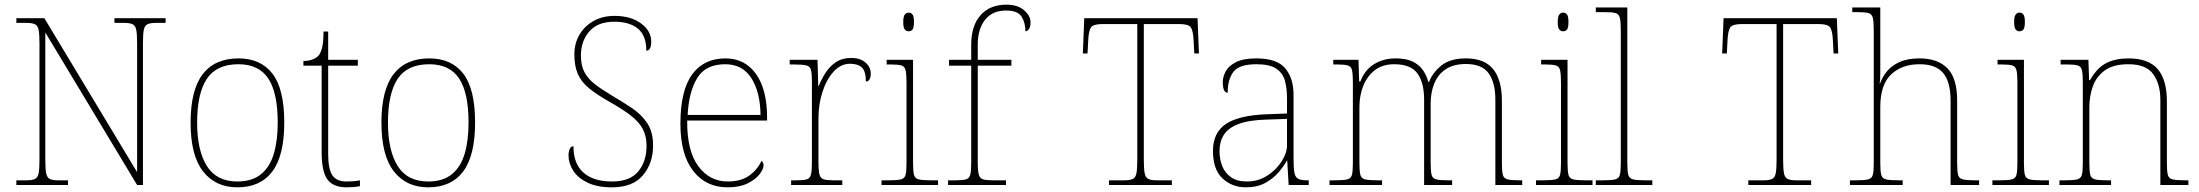

<svg xmlns="http://www.w3.org/2000/svg" viewBox="-20 -792 9416 822"><path d="M50 0V-20H93Q118 -20 130 -26Q142 -32 145.5 -51Q149 -70 149 -108V-606Q149 -645 145.5 -663.5Q142 -682 130 -688Q118 -694 93 -694H50V-714H170L567 -55V-606Q567 -645 563.5 -663.5Q560 -682 548 -688Q536 -694 511 -694H470V-714H689V-694H648Q623 -694 611 -688Q599 -682 595.5 -663.5Q592 -645 592 -606V0H567L174 -653V-108Q174 -70 177.5 -51Q181 -32 193 -26Q205 -20 230 -20H271V0Z M996 10Q903 10 849.5 -58Q796 -126 796 -267Q796 -407 848 -474.5Q900 -542 1001 -542Q1096 -542 1146.5 -476.5Q1197 -411 1197 -267Q1197 -126 1146 -58Q1095 10 996 10ZM996 -15Q1060 -15 1098 -46.5Q1136 -78 1152.5 -134.5Q1169 -191 1169 -267Q1169 -395 1128.5 -456Q1088 -517 1001 -517Q907 -517 865.5 -454.5Q824 -392 824 -267Q824 -148 865.5 -81.5Q907 -15 996 -15Z M1464 10Q1406 10 1381.5 -24Q1357 -58 1357 -141V-511H1279V-531Q1300 -531 1315.5 -536.5Q1331 -542 1341 -551Q1351 -560 1358 -584Q1365 -608 1365 -657H1385V-536H1512V-511H1385V-132Q1385 -68 1403 -41.5Q1421 -15 1463 -15Q1480 -15 1492.5 -16Q1505 -17 1521 -20V5Q1505 8 1491.5 9Q1478 10 1464 10Z M1813 10Q1720 10 1666.5 -58Q1613 -126 1613 -267Q1613 -407 1665 -474.5Q1717 -542 1818 -542Q1913 -542 1963.5 -476.5Q2014 -411 2014 -267Q2014 -126 1963 -58Q1912 10 1813 10ZM1813 -15Q1877 -15 1915 -46.5Q1953 -78 1969.5 -134.5Q1986 -191 1986 -267Q1986 -395 1945.5 -456Q1905 -517 1818 -517Q1724 -517 1682.5 -454.5Q1641 -392 1641 -267Q1641 -148 1682.5 -81.5Q1724 -15 1813 -15Z M2600 10Q2537 10 2495.5 -10Q2454 -30 2434 -61.5Q2414 -93 2414 -126Q2414 -144 2419.5 -155Q2425 -166 2435 -166Q2435 -91 2478 -53Q2521 -15 2600 -15Q2677 -15 2712.5 -58Q2748 -101 2748 -168Q2748 -209 2732 -239.5Q2716 -270 2680.5 -297.5Q2645 -325 2588 -357Q2535 -387 2502 -414Q2469 -441 2454 -475Q2439 -509 2439 -559Q2439 -605 2460 -642Q2481 -679 2520 -701.5Q2559 -724 2611 -724Q2680 -724 2724 -692Q2768 -660 2768 -614Q2768 -575 2747 -575Q2747 -640 2711 -669.5Q2675 -699 2610 -699Q2539 -699 2503 -657.5Q2467 -616 2467 -554Q2467 -511 2482.5 -482.5Q2498 -454 2527 -431.5Q2556 -409 2598 -384Q2644 -357 2684.5 -330Q2725 -303 2750.5 -265.5Q2776 -228 2776 -169Q2776 -93 2732.5 -41.5Q2689 10 2600 10Z M3095 10Q3002 10 2947.5 -60.5Q2893 -131 2893 -262Q2893 -404 2943 -473Q2993 -542 3086 -542Q3169 -542 3216.5 -475.5Q3264 -409 3264 -290V-276H2922Q2921 -146 2969.5 -80.5Q3018 -15 3096 -15Q3153 -15 3188 -40.5Q3223 -66 3240 -103Q3249 -97 3249 -85Q3249 -68 3231.5 -45.5Q3214 -23 3180 -6.5Q3146 10 3095 10ZM3236 -300Q3235 -397 3197 -457Q3159 -517 3085 -517Q3001 -517 2965 -458Q2929 -399 2924 -300Z M3367 0V-20H3389Q3419 -20 3433.5 -24Q3448 -28 3452 -44.5Q3456 -61 3456 -98V-442Q3456 -477 3452 -492.5Q3448 -508 3432 -512Q3416 -516 3379 -516H3361V-536H3480L3483 -424H3485Q3497 -453 3514.5 -480.5Q3532 -508 3559 -526Q3586 -544 3624 -544Q3662 -544 3685 -524.5Q3708 -505 3708 -476Q3708 -463 3703 -453Q3698 -443 3687 -443Q3687 -487 3670 -503Q3653 -519 3619 -519Q3580 -519 3549.5 -486Q3519 -453 3501.5 -399.5Q3484 -346 3484 -284V-98Q3484 -61 3488.5 -44.5Q3493 -28 3507 -24Q3521 -20 3551 -20H3586V0Z M3870 -658Q3860 -658 3853.5 -666Q3847 -674 3847 -698Q3847 -721 3853.5 -729.5Q3860 -738 3870 -738Q3881 -738 3887 -729.5Q3893 -721 3893 -698Q3893 -674 3887 -666Q3881 -658 3870 -658ZM3754 0V-20H3784Q3821 -20 3837 -24Q3853 -28 3857 -43.5Q3861 -59 3861 -94V-438Q3861 -475 3857 -491.5Q3853 -508 3838.5 -512Q3824 -516 3794 -516H3776V-536H3889V-94Q3889 -59 3893 -43.5Q3897 -28 3913.5 -24Q3930 -20 3966 -20H3996V0Z M4039 0V-20H4071Q4101 -20 4115.5 -24Q4130 -28 4134 -44.5Q4138 -61 4138 -98V-511H4043V-536H4138V-600Q4138 -682 4178 -727Q4218 -772 4289 -772Q4337 -772 4364.5 -748Q4392 -724 4392 -697Q4392 -677 4385 -667.5Q4378 -658 4370 -658Q4370 -695 4353.5 -721Q4337 -747 4287 -747Q4229 -747 4197.5 -707.5Q4166 -668 4166 -600V-536H4310V-511H4166V-98Q4166 -61 4170.5 -44.5Q4175 -28 4189 -24Q4203 -20 4233 -20H4287V0Z M4728 0V-20H4793Q4818 -20 4830 -26Q4842 -32 4845.5 -51Q4849 -70 4849 -108V-689H4700Q4661 -689 4651 -675Q4641 -661 4639 -620L4636 -563H4616L4622 -714H5107L5113 -563H5093L5090 -620Q5088 -661 5078 -675Q5068 -689 5029 -689H4877V-108Q4877 -70 4880.5 -51Q4884 -32 4896 -26Q4908 -20 4933 -20H4997V0Z M5314 10Q5255 10 5214 -28Q5173 -66 5173 -146Q5173 -225 5229.5 -262Q5286 -299 5407 -303L5490 -306V-371Q5490 -414 5481 -446.5Q5472 -479 5444 -498Q5416 -517 5359 -517Q5285 -517 5260.5 -484.5Q5236 -452 5236 -395Q5215 -395 5215 -441Q5215 -462 5227 -485.5Q5239 -509 5270.5 -525.5Q5302 -542 5359 -542Q5447 -542 5482.5 -499.5Q5518 -457 5518 -386V-110Q5518 -73 5521.5 -53.5Q5525 -34 5537 -27Q5549 -20 5576 -20H5583V0H5497L5491 -104H5489Q5478 -83 5455.5 -56Q5433 -29 5398 -9.5Q5363 10 5314 10ZM5318 -15Q5367 -15 5405.5 -40Q5444 -65 5467 -101Q5490 -137 5490 -170V-283L5404 -280Q5326 -278 5282 -261Q5238 -244 5219.5 -214.5Q5201 -185 5201 -145Q5201 -111 5212.5 -81.5Q5224 -52 5250 -33.5Q5276 -15 5318 -15Z M5672 0V-20H5695Q5732 -20 5748 -24Q5764 -28 5768 -43.5Q5772 -59 5772 -94V-442Q5772 -477 5768 -492.5Q5764 -508 5749.5 -512Q5735 -516 5705 -516H5688V-536H5796L5799 -443H5804Q5823 -493 5863 -517.5Q5903 -542 5955 -542Q6001 -542 6029 -528Q6057 -514 6072.5 -491Q6088 -468 6095 -441H6098Q6114 -482 6151.5 -512Q6189 -542 6256 -542Q6336 -542 6373 -495.5Q6410 -449 6410 -361V-94Q6410 -59 6414 -43.5Q6418 -28 6434.5 -24Q6451 -20 6487 -20H6497V0H6382V-365Q6382 -439 6353 -478.5Q6324 -518 6256 -518Q6203 -518 6169.5 -495.5Q6136 -473 6120.5 -434.5Q6105 -396 6105 -349V-94Q6105 -59 6109 -43.5Q6113 -28 6129 -24Q6145 -20 6182 -20H6197V0H6077V-365Q6077 -438 6048.5 -477.5Q6020 -517 5949 -517Q5899 -517 5866 -491.5Q5833 -466 5816.5 -424.5Q5800 -383 5800 -334V-94Q5800 -59 5804 -43.5Q5808 -28 5824.5 -24Q5841 -20 5877 -20H5897V0Z M6672 -658Q6662 -658 6655.5 -666Q6649 -674 6649 -698Q6649 -721 6655.5 -729.5Q6662 -738 6672 -738Q6683 -738 6689 -729.5Q6695 -721 6695 -698Q6695 -674 6689 -666Q6683 -658 6672 -658ZM6556 0V-20H6586Q6623 -20 6639 -24Q6655 -28 6659 -43.5Q6663 -59 6663 -94V-438Q6663 -475 6659 -491.5Q6655 -508 6640.5 -512Q6626 -516 6596 -516H6578V-536H6691V-94Q6691 -59 6695 -43.5Q6699 -28 6715.5 -24Q6732 -20 6768 -20H6798V0Z M6812 0V-20H6842Q6879 -20 6895 -24Q6911 -28 6915 -43.5Q6919 -59 6919 -94V-662Q6919 -699 6915 -715.5Q6911 -732 6896.5 -736Q6882 -740 6852 -740H6812V-760H6947V-94Q6947 -59 6951 -43.5Q6955 -28 6971.5 -24Q6988 -20 7024 -20H7054V0Z M7465 0V-20H7530Q7555 -20 7567 -26Q7579 -32 7582.5 -51Q7586 -70 7586 -108V-689H7437Q7398 -689 7388 -675Q7378 -661 7376 -620L7373 -563H7353L7359 -714H7844L7850 -563H7830L7827 -620Q7825 -661 7815 -675Q7805 -689 7766 -689H7614V-108Q7614 -70 7617.5 -51Q7621 -32 7633 -26Q7645 -20 7670 -20H7734V0Z M7900 0V-20H7925Q7962 -20 7978 -24Q7994 -28 7998 -43.5Q8002 -59 8002 -94V-662Q8002 -699 7998 -715.5Q7994 -732 7979.5 -736Q7965 -740 7935 -740H7910V-760H8030V-482Q8030 -469 8029.5 -456.5Q8029 -444 8027 -435H8029Q8038 -461 8057.5 -485.5Q8077 -510 8111.5 -526Q8146 -542 8198 -542Q8276 -542 8317.5 -499.5Q8359 -457 8359 -362V-94Q8359 -59 8363 -43.5Q8367 -28 8383.5 -24Q8400 -20 8436 -20H8453V0H8331V-360Q8331 -441 8299.5 -479Q8268 -517 8198 -517Q8122 -517 8076 -473Q8030 -429 8030 -334V-94Q8030 -59 8034 -43.5Q8038 -28 8054.5 -24Q8071 -20 8107 -20H8126V0Z M8626 -658Q8616 -658 8609.5 -666Q8603 -674 8603 -698Q8603 -721 8609.5 -729.5Q8616 -738 8626 -738Q8637 -738 8643 -729.5Q8649 -721 8649 -698Q8649 -674 8643 -666Q8637 -658 8626 -658ZM8510 0V-20H8540Q8577 -20 8593 -24Q8609 -28 8613 -43.5Q8617 -59 8617 -94V-438Q8617 -475 8613 -491.5Q8609 -508 8594.5 -512Q8580 -516 8550 -516H8532V-536H8645V-94Q8645 -59 8649 -43.5Q8653 -28 8669.5 -24Q8686 -20 8722 -20H8752V0Z M8797 0V-20H8820Q8857 -20 8873 -24Q8889 -28 8893 -43.5Q8897 -59 8897 -94V-442Q8897 -477 8893 -492.5Q8889 -508 8874.5 -512Q8860 -516 8830 -516H8802V-536H8921L8924 -449H8928Q8958 -502 8997.5 -522Q9037 -542 9092 -542Q9178 -542 9217.5 -496.5Q9257 -451 9257 -357V-94Q9257 -59 9261 -43.5Q9265 -28 9281.5 -24Q9298 -20 9334 -20H9349V0H9229V-365Q9229 -432 9198.5 -474.5Q9168 -517 9092 -517Q9027 -517 8990.5 -490Q8954 -463 8939.5 -421Q8925 -379 8925 -334V-94Q8925 -59 8929 -43.5Q8933 -28 8949.5 -24Q8966 -20 9002 -20H9018V0Z"/></svg>

Font: Noto Serif Tamil Thin
Style: Italic
Weight: 100
Italic angle: -12°
Designer: Indian Type Foundry, Tom Grace, and the Monotype Design Team
Foundry: Monotype Imaging Inc.
Version: Version 2.003; ttfautohint (v1.8.4.7-5d5b)